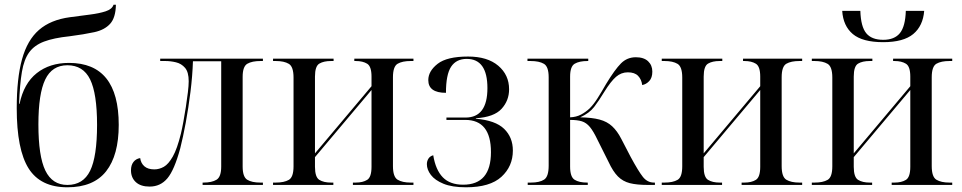

<svg xmlns="http://www.w3.org/2000/svg" viewBox="-20 -785 4082 815"><path d="M266 10Q152 10 101.5 -70Q51 -150 51 -326Q51 -452 73.5 -533.5Q96 -615 145.5 -658Q195 -701 277 -712Q321 -718 361 -723Q401 -728 428.5 -737Q456 -746 462 -765H472Q471 -710 447.5 -684Q424 -658 380.5 -648.5Q337 -639 275 -631Q208 -624 167 -608.5Q126 -593 104 -563Q82 -533 73 -480Q64 -427 61 -344H63Q81 -431 136 -474.5Q191 -518 273 -518Q484 -518 484 -255Q484 -126 430.5 -58Q377 10 266 10ZM266 0Q333 0 362.5 -60Q392 -120 392 -255Q392 -388 362.5 -448Q333 -508 266 -508Q201 -508 172 -447.5Q143 -387 143 -257Q143 -122 172.5 -61Q202 0 266 0Z M615 7Q577 7 556.5 -12Q536 -31 536 -62Q536 -84 546.5 -97.5Q557 -111 575 -114Q578 -92 593 -79Q608 -66 635 -66Q656 -66 675.5 -77Q695 -88 713.5 -120.5Q732 -153 748 -218Q753 -239 758.5 -269Q764 -299 769 -331.5Q774 -364 777.5 -393Q781 -422 781 -440Q781 -479 765.5 -497Q750 -515 727 -520.5Q704 -526 682 -526H660V-536H1096V-526H1086Q1050 -526 1030 -514.5Q1010 -503 1010 -459V-78Q1010 -34 1029.5 -22Q1049 -10 1085 -10H1096V0H840V-10H844Q879 -10 899 -22Q919 -34 919 -78V-525H799Q797 -463 788.5 -395Q780 -327 768.5 -264.5Q757 -202 745 -155Q720 -63 690.5 -28Q661 7 615 7Z M1139 0V-10H1151Q1186 -10 1206 -21.5Q1226 -33 1226 -79V-456Q1226 -502 1206 -514Q1186 -526 1151 -526H1139V-536H1396V-526H1385Q1354 -526 1335.5 -515Q1317 -504 1317 -460V-134L1557 -419V-460Q1557 -503 1538.5 -514.5Q1520 -526 1490 -526H1484V-536H1735V-526H1723Q1688 -526 1668 -514.5Q1648 -503 1648 -457V-80Q1648 -34 1668 -22Q1688 -10 1723 -10H1735V0H1478V-10H1490Q1520 -10 1538.5 -21.5Q1557 -33 1557 -77V-403L1317 -118V-77Q1317 -33 1335.5 -21.5Q1354 -10 1385 -10H1395V0Z M1958 10Q1899 10 1862.5 -5Q1826 -20 1809 -42.5Q1792 -65 1792 -88Q1792 -101 1798.5 -111.5Q1805 -122 1819 -126Q1829 -64 1859.5 -32.5Q1890 -1 1946 -1Q2064 -1 2064 -139Q2064 -276 1955 -276H1875V-286H1956Q2049 -286 2049 -411Q2049 -535 1961 -535Q1917 -535 1895 -502Q1873 -469 1873 -391Q1798 -391 1798 -445Q1798 -483 1837.5 -514Q1877 -545 1967 -545Q2049 -545 2095 -506Q2141 -467 2141 -406Q2141 -358 2109 -323Q2077 -288 2000 -283V-281Q2083 -274 2120 -238Q2157 -202 2157 -146Q2157 -79 2108.5 -34.5Q2060 10 1958 10Z M2220 0V-10H2234Q2270 -10 2289.5 -22.5Q2309 -35 2309 -82V-457Q2309 -502 2289 -514Q2269 -526 2232 -526H2219V-536H2477V-526H2474Q2439 -526 2419.5 -514.5Q2400 -503 2400 -460V-287Q2426 -288 2446 -298.5Q2466 -309 2483 -325Q2500 -342 2516.5 -368Q2533 -394 2553 -429Q2590 -490 2616 -516Q2642 -542 2679 -542Q2713 -542 2731 -525Q2749 -508 2749 -481Q2749 -455 2736 -441Q2723 -427 2706 -424Q2703 -448 2688.5 -463Q2674 -478 2645 -478Q2617 -478 2595 -459Q2573 -440 2545 -395Q2522 -357 2502 -331Q2482 -305 2443 -287Q2493 -286 2525 -277.5Q2557 -269 2578.5 -249Q2600 -229 2617 -196L2657 -119Q2690 -58 2709 -34Q2728 -10 2756 -10H2760V0H2730Q2683 0 2653.5 -7.5Q2624 -15 2603 -36Q2582 -57 2563 -98L2517 -190Q2499 -228 2484 -246Q2469 -264 2450 -270Q2431 -276 2400 -276V-78Q2400 -34 2419 -22Q2438 -10 2472 -10H2475V0Z M2789 0V-10H2801Q2836 -10 2856 -21.5Q2876 -33 2876 -79V-456Q2876 -502 2856 -514Q2836 -526 2801 -526H2789V-536H3046V-526H3035Q3004 -526 2985.5 -515Q2967 -504 2967 -460V-134L3207 -419V-460Q3207 -503 3188.5 -514.5Q3170 -526 3140 -526H3134V-536H3385V-526H3373Q3338 -526 3318 -514.5Q3298 -503 3298 -457V-80Q3298 -34 3318 -22Q3338 -10 3373 -10H3385V0H3128V-10H3140Q3170 -10 3188.5 -21.5Q3207 -33 3207 -77V-403L2967 -118V-77Q2967 -33 2985.5 -21.5Q3004 -10 3035 -10H3045V0Z M3729 -606Q3641 -606 3600 -640.5Q3559 -675 3555 -739H3632Q3634 -672 3657 -644Q3680 -616 3729 -616Q3777 -616 3800 -644.5Q3823 -673 3825 -739H3903Q3898 -675 3856.5 -640.5Q3815 -606 3729 -606ZM3426 0V-10H3438Q3473 -10 3493 -21.5Q3513 -33 3513 -79V-456Q3513 -502 3493 -514Q3473 -526 3438 -526H3426V-536H3683V-526H3672Q3641 -526 3622.5 -515Q3604 -504 3604 -460V-134L3844 -419V-460Q3844 -503 3825.5 -514.5Q3807 -526 3777 -526H3771V-536H4022V-526H4010Q3975 -526 3955 -514.5Q3935 -503 3935 -457V-80Q3935 -34 3955 -22Q3975 -10 4010 -10H4022V0H3765V-10H3777Q3807 -10 3825.5 -21.5Q3844 -33 3844 -77V-403L3604 -118V-77Q3604 -33 3622.5 -21.5Q3641 -10 3672 -10H3682V0Z"/></svg>

Font: Noto Serif Display SemiCondensed
Style: Regular
Weight: 400
Width: 4
Designer: Monotype Design Team
Foundry: Monotype Imaging Inc.
Version: Version 2.009